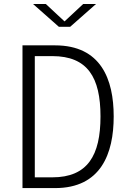

<svg xmlns="http://www.w3.org/2000/svg" viewBox="-20 -962 660 982"><path d="M95 0H261.5C496 0 561.5 -176 561.5 -366.5C561.5 -557 496 -730 261.5 -730H95ZM494 -366.5C494 -167.5 428.5 -55 247.5 -55H158V-675H247.5C428.5 -675 494 -565.5 494 -366.5ZM149 -941.5H214.5L310 -852.5L405.5 -941.5H471L339 -825H281Z"/></svg>

Font: Monaspace Neon ExtraLight
Style: Regular
Weight: 200
Designer: Riley Cran & the Lettermatic Team
Foundry: Lettermatic
Version: Version 1.200 (Monaspace Neon)